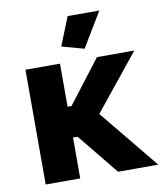

<svg xmlns="http://www.w3.org/2000/svg" viewBox="-82 -797 736 865"><g transform="rotate(-10 286.0 -365.0)"><path d="M336 -572 234 -600 286 -730H431ZM384 -525H555L350 -271L572 0H388L236 -187H215V0H57V-525H215V-328H233Z"/></g></svg>

Font: Boldmen
Style: Bold
Weight: 700
Designer: Matt McInerney, Pablo Impallari, Rodrigo Fuenzalida
Foundry: LIVING CONCEPT
Version: Version 1.000